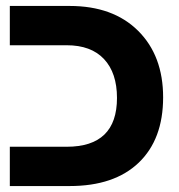

<svg xmlns="http://www.w3.org/2000/svg" viewBox="-20 -625 601 645"><path d="M13 0H214Q364 0 446 -78.5Q528 -157 528 -298Q528 -438 444 -521.5Q360 -605 214 -605H13V-473H204Q286 -473 329.5 -426.5Q373 -380 373 -296Q373 -132 204 -132H13Z"/></svg>

Font: Noto Sans Hebrew ExtraCondensed Extra
Style: Regular
Weight: 800
Width: 3
Designer: Monotype Design Team
Foundry: Monotype Imaging Inc.
Version: Version 1.902